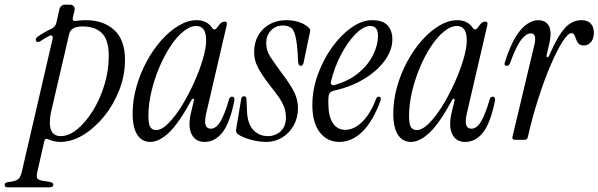

<svg xmlns="http://www.w3.org/2000/svg" viewBox="-109 -603 2581 828"><path d="M-76 205Q-89 205 -89 194Q-89 184 -73 182L-59 180Q-39 177 -29.5 168.5Q-20 160 -15 138L118 -436Q120 -444 115.5 -448.5Q111 -453 103 -448Q93 -443 84 -437.5Q75 -432 66 -426Q57 -420 51 -422.5Q45 -425 45 -432Q45 -439 55 -446Q83 -465 113 -479Q130 -487 134 -505L147 -562Q152 -583 173 -583H191Q203 -583 209 -576Q215 -569 212 -556L205 -527Q202 -510 218 -513Q241 -516 262 -516Q336 -516 383 -474Q430 -432 430 -345Q430 -277 405 -213.5Q380 -150 339 -100Q298 -50 249 -20.5Q200 9 151 9Q124 9 100 -2Q85 -9 82 6L52 138Q47 160 52.5 167Q58 174 77 177L103 181Q121 184 121 193Q121 205 104 205ZM110 -115Q92 -16 153 -16Q188 -16 224 -45.5Q260 -75 291 -124.5Q322 -174 341 -236Q360 -298 360 -363Q360 -430 331 -459.5Q302 -489 246 -489Q196 -489 189 -455Z M539 9Q503 9 483 -22Q463 -53 463 -113Q463 -170 479 -227.5Q495 -285 523 -337Q551 -389 586.5 -429Q622 -469 661.5 -492.5Q701 -516 740 -516Q759 -516 776 -508.5Q793 -501 804 -485Q810 -476 816 -476Q822 -476 828 -485Q839 -501 846 -505.5Q853 -510 859 -510Q872 -510 869 -496L780 -113Q765 -48 800 -48Q823 -48 841.5 -79Q860 -110 879 -175Q882 -186 892 -186Q899 -186 901 -180Q903 -174 901 -166Q882 -72 850 -31.5Q818 9 773 9Q734 9 717.5 -24Q701 -57 714 -114L727 -169Q729 -176 724.5 -177Q720 -178 717 -172Q662 -71 619.5 -31Q577 9 539 9ZM564 -42Q588 -42 617 -71Q646 -100 674.5 -146Q703 -192 727 -245Q751 -298 765.5 -347Q780 -396 780 -430Q780 -491 737 -491Q711 -491 682 -467.5Q653 -444 626.5 -404Q600 -364 578.5 -313.5Q557 -263 544 -208.5Q531 -154 531 -102Q531 -67 539.5 -54.5Q548 -42 564 -42Z M1040 9Q1007 9 970.5 -1Q934 -11 915 -26Q908 -32 909 -44L931 -175Q933 -188 943 -188Q954 -188 954 -174L956 -126Q958 -69 983.5 -42.5Q1009 -16 1046 -16Q1078 -16 1101 -36.5Q1124 -57 1124 -97Q1124 -120 1117 -139.5Q1110 -159 1095 -181.5Q1080 -204 1054 -236Q1020 -280 1003.5 -311.5Q987 -343 987 -377Q987 -440 1026.5 -478Q1066 -516 1127 -516Q1154 -516 1179.5 -508Q1205 -500 1222 -484Q1231 -477 1228 -466L1200 -332Q1197 -319 1188 -319Q1179 -319 1177 -333L1174 -381Q1170 -441 1158.5 -467Q1147 -493 1111 -493Q1079 -493 1059 -471Q1039 -449 1039 -418Q1039 -385 1057 -357.5Q1075 -330 1106 -288Q1147 -234 1161.5 -202Q1176 -170 1176 -137Q1176 -95 1157.5 -62Q1139 -29 1108 -10Q1077 9 1040 9Z M1355 9Q1302 9 1270 -32.5Q1238 -74 1238 -150Q1238 -216 1261.5 -281Q1285 -346 1323 -399Q1361 -452 1406.5 -484Q1452 -516 1495 -516Q1542 -516 1562.5 -493.5Q1583 -471 1583 -433Q1583 -388 1551.5 -343.5Q1520 -299 1463.5 -264Q1407 -229 1331 -212Q1309 -207 1308 -187Q1307 -180 1307 -172.5Q1307 -165 1307 -158Q1307 -101 1326.5 -72Q1346 -43 1380 -43Q1418 -43 1453.5 -78Q1489 -113 1513 -177Q1516 -186 1525 -186Q1531 -186 1532.5 -181Q1534 -176 1532 -169Q1500 -81 1454.5 -36Q1409 9 1355 9ZM1318 -250Q1316 -243 1320.5 -238.5Q1325 -234 1332 -236Q1394 -253 1436 -287.5Q1478 -322 1499.5 -365Q1521 -408 1521 -449Q1521 -491 1488 -491Q1459 -491 1425 -457Q1391 -423 1362 -368Q1333 -313 1318 -250Z M1663 9Q1627 9 1607 -22Q1587 -53 1587 -113Q1587 -170 1603 -227.5Q1619 -285 1647 -337Q1675 -389 1710.5 -429Q1746 -469 1785.5 -492.5Q1825 -516 1864 -516Q1883 -516 1900 -508.5Q1917 -501 1928 -485Q1934 -476 1940 -476Q1946 -476 1952 -485Q1963 -501 1970 -505.5Q1977 -510 1983 -510Q1996 -510 1993 -496L1904 -113Q1889 -48 1924 -48Q1947 -48 1965.5 -79Q1984 -110 2003 -175Q2006 -186 2016 -186Q2023 -186 2025 -180Q2027 -174 2025 -166Q2006 -72 1974 -31.5Q1942 9 1897 9Q1858 9 1841.5 -24Q1825 -57 1838 -114L1851 -169Q1853 -176 1848.5 -177Q1844 -178 1841 -172Q1786 -71 1743.5 -31Q1701 9 1663 9ZM1688 -42Q1712 -42 1741 -71Q1770 -100 1798.5 -146Q1827 -192 1851 -245Q1875 -298 1889.5 -347Q1904 -396 1904 -430Q1904 -491 1861 -491Q1835 -491 1806 -467.5Q1777 -444 1750.5 -404Q1724 -364 1702.5 -313.5Q1681 -263 1668 -208.5Q1655 -154 1655 -102Q1655 -67 1663.5 -54.5Q1672 -42 1688 -42Z M2112 0Q2098 0 2101 -13L2196 -412Q2201 -434 2197.5 -446.5Q2194 -459 2179 -459Q2161 -459 2139.5 -432.5Q2118 -406 2091 -332Q2087 -319 2077 -319Q2062 -319 2069 -337Q2091 -406 2115.5 -445Q2140 -484 2165 -500Q2190 -516 2211 -516Q2244 -516 2258 -491.5Q2272 -467 2259 -411L2248 -364Q2247 -357 2251 -356Q2255 -355 2258 -361Q2296 -448 2327 -482Q2358 -516 2398 -516Q2425 -516 2438.5 -501.5Q2452 -487 2452 -462Q2452 -437 2440 -422Q2428 -407 2409 -407Q2393 -407 2386 -415Q2379 -423 2375.5 -433.5Q2372 -444 2368 -452Q2364 -460 2355 -460Q2340 -460 2316 -422Q2292 -384 2264.5 -319.5Q2237 -255 2211.5 -175Q2186 -95 2167 -11Q2164 0 2153 0Z"/></svg>

Font: Instrument Serif
Style: Italic
Weight: 400
Italic angle: -13°
Designer: Rodrigo Fuenzalida
Foundry: fragTYPE
Version: Version 1.000; ttfautohint (v1.8.4.7-5d5b);gftools[0.9.27]